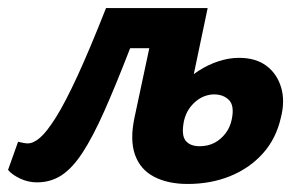

<svg xmlns="http://www.w3.org/2000/svg" viewBox="-33 -444 755 478"><path d="M59 10Q37 10 17 0.5Q-3 -9 -13 -21L12 -91Q21 -89 26.5 -88Q32 -87 36 -87Q50 -87 66.5 -101Q83 -115 106 -151.5Q129 -188 159.5 -254Q190 -320 231 -424H413L395 -324H291Q255 -231 226.5 -167Q198 -103 172.5 -64Q147 -25 120 -7.5Q93 10 59 10ZM434 14Q385 14 350.5 -4Q316 -22 303 -59Q290 -96 302 -152L360 -424H484L425 -143Q418 -108 429 -94Q440 -80 464 -80Q485 -80 501 -88.5Q517 -97 528.5 -112Q540 -127 544 -147Q551 -181 537 -195Q523 -209 500 -209Q489 -209 477.5 -205Q466 -201 455.5 -192.5Q445 -184 437 -172Q429 -160 425 -143L382 -175Q396 -205 416.5 -228.5Q437 -252 461 -267.5Q485 -283 511 -291.5Q537 -300 562 -300Q604 -300 630.5 -280Q657 -260 667 -226Q677 -192 666 -150Q654 -98 621 -61.5Q588 -25 540 -5.5Q492 14 434 14Z"/></svg>

Font: Ysabeau Office ExtraBold
Style: Italic
Weight: 800
Italic angle: -12°
Designer: Christian Thalmann (Catharsis Fonts)
Version: Version 2.001;gftools[0.9.30]; featfreeze: tnum,lnum,ss02